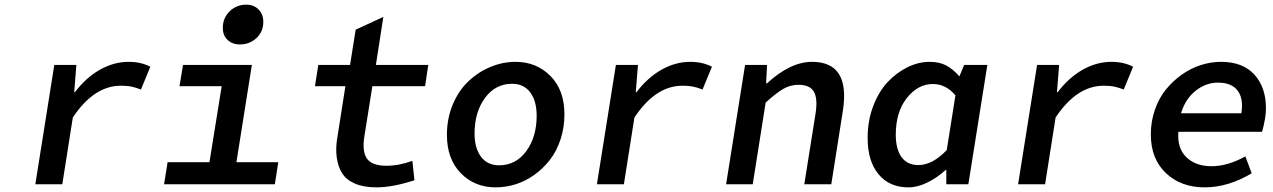

<svg xmlns="http://www.w3.org/2000/svg" viewBox="-20 -787 5436 820"><path d="M130.9 0 211.9 -509.8H306.2L296.9 -393.1H299.8Q347.2 -455.6 406.7 -489.3Q466.3 -522.9 529.8 -522.9Q582 -522.9 622.1 -502L582 -404.8Q557.1 -414.1 539.8 -417.5Q522.5 -420.9 496.1 -420.9Q381.3 -420.9 291 -285.2L246.1 0Z M1004.4 -597.2Q972.2 -597.2 951.9 -616.5Q931.6 -635.7 931.6 -668Q931.6 -710.4 960.9 -738.8Q990.2 -767.1 1031.7 -767.1Q1064 -767.1 1084.2 -746.6Q1104.5 -726.1 1104.5 -693.8Q1104.5 -651.4 1075.2 -624.3Q1045.9 -597.2 1004.4 -597.2ZM680.7 0 695.8 -94.2H874.5L926.8 -418.9H746.6L761.7 -509.8H1055.7L989.7 -94.2H1168.5L1153.8 0Z M1588.4 13.2Q1533.7 13.2 1496.3 -2.7Q1459 -18.6 1441.2 -47.1Q1423.3 -75.7 1418 -115.7Q1412.6 -155.8 1421.4 -204.1L1455.1 -418.9H1325.2L1339.4 -509.8H1475.1L1499 -660.2L1617.2 -714.8L1585.4 -509.8H1809.1L1795.4 -418.9H1570.3L1536.1 -204.1Q1525.9 -139.2 1547.6 -109.1Q1569.3 -79.1 1630.4 -79.1Q1684.1 -79.1 1741.2 -100.1L1750 -17.1Q1656.2 13.2 1588.4 13.2Z M2096.7 13.2Q2007.3 13.2 1948 -47.4Q1888.7 -107.9 1888.7 -210.9Q1888.7 -281.7 1914.1 -341.6Q1939.5 -401.4 1981 -440.4Q2022.5 -479.5 2074.7 -501.2Q2127 -522.9 2181.6 -522.9Q2271 -522.9 2330.8 -462.6Q2390.6 -402.3 2390.6 -298.8Q2390.6 -242.2 2374 -191.9Q2357.4 -141.6 2328.9 -104.7Q2300.3 -67.9 2262.9 -40.8Q2225.6 -13.7 2182.9 -0.2Q2140.1 13.2 2096.7 13.2ZM2111.8 -81.1Q2183.1 -81.1 2227.5 -141.4Q2272 -201.7 2272 -293Q2272 -355.5 2244.6 -392.3Q2217.3 -429.2 2167 -429.2Q2095.7 -429.2 2051.3 -368.7Q2006.8 -308.1 2006.8 -216.8Q2006.8 -154.3 2034.2 -117.7Q2061.5 -81.1 2111.8 -81.1Z M2529.3 0 2610.4 -509.8H2704.6L2695.3 -393.1H2698.2Q2745.6 -455.6 2805.2 -489.3Q2864.7 -522.9 2928.2 -522.9Q2980.5 -522.9 3020.5 -502L2980.5 -404.8Q2955.6 -414.1 2938.2 -417.5Q2920.9 -420.9 2894.5 -420.9Q2779.8 -420.9 2689.5 -285.2L2644.5 0Z M3081.1 0 3162.1 -509.8H3255.9L3252 -431.2H3255.9Q3355.5 -522.9 3448.2 -522.9Q3611.3 -522.9 3580.1 -315.9L3530.3 0H3415L3462.9 -300.8Q3473.1 -364.7 3456.3 -394.8Q3439.5 -424.8 3390.1 -424.8Q3355.5 -424.8 3325.4 -407.5Q3295.4 -390.1 3250 -349.1L3194.8 0Z M3859.9 13.2Q3778.3 13.2 3731.9 -43Q3685.5 -99.1 3685.5 -198.2Q3685.5 -271 3709.2 -333.5Q3732.9 -396 3771 -436.5Q3809.1 -477.1 3856 -500Q3902.8 -522.9 3950.7 -522.9Q3991.7 -522.9 4020.8 -507.6Q4049.8 -492.2 4077.6 -460.9L4097.7 -509.8H4196.8L4115.7 0H4021.5V-61H4018.6Q3982.9 -28.3 3940.9 -7.6Q3898.9 13.2 3859.9 13.2ZM3901.9 -82Q3962.4 -82 4023.4 -146L4060.5 -379.9Q4019.5 -428.2 3963.9 -428.2Q3900.4 -428.2 3853 -368.4Q3805.7 -308.6 3805.7 -211.9Q3805.7 -149.4 3830.6 -115.7Q3855.5 -82 3901.9 -82Z M4328.1 0 4409.2 -509.8H4503.4L4494.1 -393.1H4497.1Q4544.4 -455.6 4604 -489.3Q4663.6 -522.9 4727.1 -522.9Q4779.3 -522.9 4819.3 -502L4779.3 -404.8Q4754.4 -414.1 4737.1 -417.5Q4719.7 -420.9 4693.4 -420.9Q4578.6 -420.9 4488.3 -285.2L4443.4 0Z M5125 13.2Q5023.4 13.2 4959.2 -47.9Q4895 -108.9 4895 -212.9Q4895 -268.6 4912.4 -318.4Q4929.7 -368.2 4959.5 -404.8Q4989.3 -441.4 5027.6 -468.5Q5065.9 -495.6 5108.9 -509.3Q5151.9 -522.9 5194.8 -522.9Q5287.6 -522.9 5337.2 -468.5Q5386.7 -414.1 5386.7 -324.2Q5386.7 -283.7 5370.1 -224.1H5012.7Q5006.8 -154.8 5046.4 -116Q5085.9 -77.1 5154.8 -77.1Q5222.7 -77.1 5298.8 -119.1L5325.7 -46.9Q5225.1 13.2 5125 13.2ZM5023.9 -303.2H5281.7Q5291.5 -365.2 5265.9 -399.7Q5240.2 -434.1 5181.6 -434.1Q5130.4 -434.1 5086.4 -399.4Q5042.5 -364.7 5023.9 -303.2Z"/></svg>

Font: Office Code Pro Medium Italic
Style: Regular
Weight: 500
Italic angle: -9°
Designer: Nathan Rutzky & Paul D. Hunt
Foundry: Adobe Systems Incorporated
Version: Version 1.004;PS 001.004;hotconv 1.0.70;makeotf.lib2.5.58329